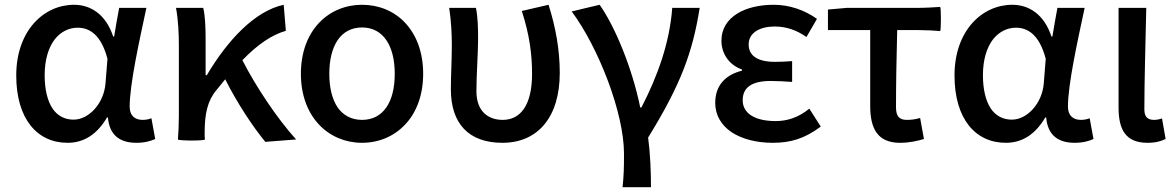

<svg xmlns="http://www.w3.org/2000/svg" viewBox="-20 -584 4925 804"><path d="M468 -491 458 -431H454C422 -527 357 -564 290 -564C163 -564 48 -455 48 -268C48 -87 135 14 263 14C332 14 387 -22 428 -92H432C438 -18 482 14 551 14C587 14 613 6 630 -2L614 -89C603 -84 589 -82 577 -82C546 -82 523 -99 523 -137C523 -231 563 -411 593 -551H536H479ZM199 -131C179 -162 167 -209 167 -269C167 -336 184 -386 209 -419C235 -452 270 -468 305 -468C354 -468 403 -440 430 -338L422 -237C416 -152 353 -83 288 -83C251 -83 220 -99 199 -131Z M729 -197V-98C729 -64 727 -24 725 0C729 6 837 6 838 0C838 -3 837 -10 837 -15V-30C837 -106 849 -162 885 -205L923 -252C974 -151 1039 -53 1091 10L1220 0C1140 -88 1050 -224 995 -332C1060 -399 1118 -438 1177 -455L1168 -564C1046 -538 931 -413 846 -269H841V-419C841 -469 839 -519 831 -551H774H717C727 -498 729 -437 729 -394Z M1676 -489C1630 -538 1566 -564 1496 -564C1358 -564 1240 -459 1240 -275C1240 -92 1358 14 1496 14C1566 14 1630 -13 1676 -62C1723 -111 1752 -184 1752 -275C1752 -367 1723 -439 1676 -489ZM1394 -416C1417 -450 1452 -469 1496 -469C1585 -469 1633 -392 1633 -275C1633 -157 1585 -82 1496 -82C1452 -82 1417 -101 1394 -134C1371 -168 1359 -216 1359 -275C1359 -334 1371 -382 1394 -416Z M2221 -551 2165 -538C2198 -437 2208 -354 2208 -275C2208 -141 2158 -82 2085 -82C2026 -82 1975 -116 1975 -202C1975 -271 1982 -363 1982 -419C1982 -469 1981 -512 1973 -551H1917H1861C1870 -492 1872 -437 1872 -394C1872 -332 1868 -271 1868 -210C1868 -67 1942 14 2084 14C2231 14 2324 -92 2324 -279C2324 -375 2307 -470 2277 -564Z M2432 -550 2374 -536C2487 -384 2593 -110 2593 59C2593 124 2592 151 2587 200H2646H2706C2706 137 2703 59 2694 -8C2831 -230 2880 -364 2910 -551H2795C2784 -403 2733 -264 2666 -134H2661C2627 -301 2554 -475 2491 -564Z M3067 -527C3027 -502 3001 -465 3001 -413C3001 -363 3030 -313 3087 -293V-288C3023 -272 2975 -231 2975 -153C2975 -101 3001 -59 3044 -30C3087 -2 3147 14 3216 14C3290 14 3349 -3 3417 -54L3369 -129C3321 -90 3274 -77 3228 -77C3140 -77 3090 -110 3090 -164C3090 -218 3128 -245 3208 -245C3236 -245 3265 -243 3297 -241V-328C3271 -326 3247 -325 3225 -325C3149 -325 3115 -353 3115 -398C3115 -447 3162 -473 3224 -473C3272 -473 3316 -458 3357 -429L3401 -505C3349 -542 3286 -564 3220 -564C3162 -564 3107 -552 3067 -527Z M3624 -299V-140C3624 -44 3656 14 3749 14C3788 14 3823 6 3849 -2L3833 -90C3813 -84 3796 -82 3777 -82C3748 -82 3732 -95 3732 -134C3732 -230 3734 -343 3737 -458H3827C3857 -458 3895 -456 3917 -454C3921 -458 3921 -551 3917 -555C3885 -553 3853 -551 3819 -551H3721H3526L3447 -544V-458H3624Z M4397 -491 4387 -431H4383C4351 -527 4286 -564 4219 -564C4092 -564 3977 -455 3977 -268C3977 -87 4064 14 4192 14C4261 14 4316 -22 4357 -92H4361C4367 -18 4411 14 4480 14C4516 14 4542 6 4559 -2L4543 -89C4532 -84 4518 -82 4506 -82C4475 -82 4452 -99 4452 -137C4452 -231 4492 -411 4522 -551H4465H4408ZM4128 -131C4108 -162 4096 -209 4096 -269C4096 -336 4113 -386 4138 -419C4164 -452 4199 -468 4234 -468C4283 -468 4332 -440 4359 -338L4351 -237C4345 -152 4282 -83 4217 -83C4180 -83 4149 -99 4128 -131Z M4664 -342V-133C4664 -41 4694 14 4785 14C4821 14 4842 7 4861 -2L4846 -88C4834 -84 4822 -82 4813 -82C4787 -82 4772 -93 4772 -126C4772 -246 4777 -408 4780 -551H4722H4664Z"/></svg>

Font: GenSekiGothic2 TW M
Style: Regular
Weight: 500
Version: Version 2.100;PS 2.1;hotconv 16.6.51;makeotf.lib2.5.65220 DE